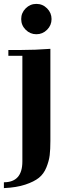

<svg xmlns="http://www.w3.org/2000/svg" viewBox="-20 -747 374 987"><path d="M0 220V190Q95 190 95 83V-460H23V-490H85Q162 -490 239 -496V-23Q239 21 235.5 50.5Q232 80 218.5 113.5Q205 147 180 167Q155 187 110 202Q65 217 0 220ZM112 -594Q89 -617 89 -649Q89 -681 112 -704Q135 -727 167 -727Q199 -727 222 -704Q245 -681 245 -649Q245 -617 222 -594Q199 -571 167 -571Q135 -571 112 -594Z"/></svg>

Font: Justus
Style: Bold
Weight: 700
Version: Version 001.001